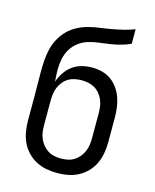

<svg xmlns="http://www.w3.org/2000/svg" viewBox="-112 -812 724 896"><g transform="rotate(15 250.0 -363.5)"><path d="M250 8Q223 8 197 3Q171 -2 147.5 -14.5Q124 -27 105.5 -46.5Q87 -66 76 -90Q65 -114 60.5 -140.5Q56 -167 56 -193V-309Q56 -339 55.5 -369.5Q55 -400 55 -430Q55 -457 57 -485Q59 -513 65.5 -540Q72 -567 85.5 -591.5Q99 -616 118.5 -635.5Q138 -655 163 -668Q188 -681 215 -688Q242 -695 269.5 -698.5Q297 -702 324 -707Q351 -712 378 -718.5Q405 -725 431 -735V-665Q408 -654 383 -647.5Q358 -641 332.5 -637Q307 -633 281 -630Q255 -627 230.5 -619.5Q206 -612 185 -596Q164 -580 151 -557.5Q138 -535 133 -509.5Q128 -484 128 -458Q128 -444 129 -429.5Q130 -415 131 -401Q139 -425 153 -446Q167 -467 187 -482Q207 -497 231.5 -503.5Q256 -510 281 -510Q306 -510 330 -504Q354 -498 373.5 -484Q393 -470 407.5 -449.5Q422 -429 430 -405.5Q438 -382 441 -358Q444 -334 444 -309V-193Q444 -167 439.5 -140.5Q435 -114 424 -90Q413 -66 394.5 -46.5Q376 -27 352.5 -14.5Q329 -2 303 3Q277 8 250 8ZM250 -62Q267 -62 283.5 -65.5Q300 -69 314 -78Q328 -87 338.5 -100Q349 -113 355.5 -128.5Q362 -144 364 -160.5Q366 -177 366 -193V-309Q366 -326 364 -342.5Q362 -359 355.5 -374.5Q349 -390 338.5 -403Q328 -416 314 -424.5Q300 -433 283.5 -436.5Q267 -440 250 -440Q233 -440 216.5 -436.5Q200 -433 186 -424.5Q172 -416 161.5 -403Q151 -390 144.5 -374.5Q138 -359 136 -342.5Q134 -326 134 -309V-193Q134 -177 136 -160.5Q138 -144 144.5 -128.5Q151 -113 161.5 -100Q172 -87 186 -78Q200 -69 216.5 -65.5Q233 -62 250 -62Z"/></g></svg>

Font: Iosevka
Style: Regular
Weight: 400
Monospace: yes
Designer: Belleve Invis
Foundry: Belleve Invis
Version: Version 33.2.3; ttfautohint (v1.8.4)